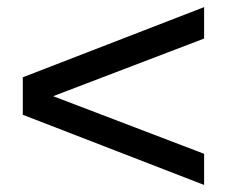

<svg xmlns="http://www.w3.org/2000/svg" viewBox="-20 -524 655 539"><path d="M553 -4.8 44 -201.8V-307L553 -504V-415.8L129.2 -254L553 -92.2Z"/></svg>

Font: Chivo Medium
Style: Regular
Weight: 500
Designer: Hector Gatti
Foundry: Omnibus-Type
Version: Version 2.002